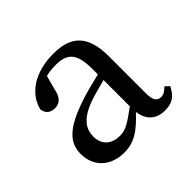

<svg xmlns="http://www.w3.org/2000/svg" viewBox="-101 -925 578 578"><g transform="rotate(-45 188.0 -636.0)"><path d="M238 -542C197 -512 180 -500 154 -500C124 -500 96 -516 96 -555C96 -586 111 -613 168 -634C185 -640 212 -647 238 -654ZM354 -511C343 -500 336 -495 324 -495C308 -495 300 -507 300 -535V-692C300 -782 263 -817 187 -817C108 -817 54 -780 41 -726C43 -708 55 -697 75 -697C95 -697 109 -710 114 -738L126 -783C141 -787 155 -788 167 -788C217 -788 238 -769 238 -700V-678C209 -671 177 -663 153 -655C58 -624 32 -590 32 -545C32 -488 74 -455 127 -455C173 -455 200 -476 239 -517C244 -480 266 -458 305 -458C333 -458 352 -468 367 -499Z"/></g></svg>

Font: Noto Serif CJK JP
Style: Regular
Weight: 400
Designer: Ryoko NISHIZUKA 西塚涼子 (kana & ideographs); Frank Grießhammer (Latin, Greek & Cyrillic); Wenlong ZHANG 张文龙 (bopomofo); San
Foundry: Adobe Systems Incorporated
Version: Version 1.000;PS 1;hotconv 16.6.53;makeotf.lib2.5.65590